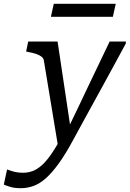

<svg xmlns="http://www.w3.org/2000/svg" viewBox="-112 -755 680 1007"><path d="M194 22 235 -16 260 -70 190 -537H36L25 -485L37 -482Q61 -478 78 -472Q95 -466 105.5 -458Q116 -450 118 -438ZM237 -65 224 -60Q189 6 160.5 48Q132 90 107 112Q82 134 58 142.5Q34 151 10 151Q-21 151 -44 144Q-67 137 -75 134L-92 213Q-84 217 -60.5 224.5Q-37 232 -3 232Q32 232 64.5 220Q97 208 128.5 180Q160 152 195 104Q230 56 269 -16Q298 -69 326 -120.5Q354 -172 382.5 -223.5Q411 -275 438.5 -325.5Q466 -376 493.5 -426.5Q521 -477 548 -527V-537H463Q435 -478 406.5 -419Q378 -360 350 -301Q322 -242 294 -183Q266 -124 237 -65ZM170 -735H495L480 -667H155Z"/></svg>

Font: Roboto Serif
Style: Italic
Weight: 400
Italic angle: -10°
Designer: Greg Gazdowicz
Foundry: Commercial Type
Version: Version 1.008